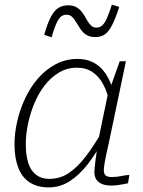

<svg xmlns="http://www.w3.org/2000/svg" viewBox="-20 -803 621 834"><path d="M478 -377 458 -347Q448 -399 429.5 -434.5Q411 -470 382.5 -489.5Q354 -509 314 -509Q272 -509 236.5 -488Q201 -467 174 -432Q147 -397 129 -353.5Q111 -310 101.5 -264Q92 -218 92 -176Q92 -128 103 -94.5Q114 -61 137 -43.5Q160 -26 194 -26Q241 -26 279 -51.5Q317 -77 352.5 -123.5Q388 -170 425 -234L432 -203Q400 -140 362.5 -91.5Q325 -43 283 -16Q241 11 192 11Q142 11 108.5 -11Q75 -33 59 -75.5Q43 -118 43 -176Q43 -225 55 -277Q67 -329 90 -377.5Q113 -426 146.5 -464Q180 -502 223 -524.5Q266 -547 316 -547Q363 -547 396 -525.5Q429 -504 449.5 -465.5Q470 -427 478 -377ZM527 -537 455 -193Q447 -158 441.5 -132Q436 -106 433.5 -89Q431 -72 431 -63Q431 -47 439.5 -40.5Q448 -34 464 -34Q488 -34 508 -38.5Q528 -43 542 -43L536 -7Q526 -5 514 -2.5Q502 0 488.5 1.5Q475 3 461 3Q441 3 425 -3Q409 -9 399.5 -22Q390 -35 390 -55Q390 -70 394.5 -104Q399 -138 404 -173V-180L450 -401L455 -410L500 -537ZM394 -642Q371 -642 355.5 -651.5Q340 -661 330 -676Q320 -691 311.5 -705.5Q303 -720 293.5 -729.5Q284 -739 268 -739Q246 -739 232.5 -716Q219 -693 204 -641L172 -652Q186 -701 200.5 -729Q215 -757 233.5 -768.5Q252 -780 276 -780Q299 -780 314 -770.5Q329 -761 339 -746.5Q349 -732 357 -717Q365 -702 375 -692.5Q385 -683 399 -683Q414 -683 425 -693.5Q436 -704 445.5 -726.5Q455 -749 466 -783L498 -773Q482 -724 467.5 -695Q453 -666 436 -654Q419 -642 394 -642Z"/></svg>

Font: Roboto Serif Thin
Style: Italic
Weight: 250
Italic angle: -10°
Version: Version 1.007